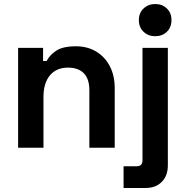

<svg xmlns="http://www.w3.org/2000/svg" viewBox="-20 -734 924 954"><path d="M196 0H70V-496H194V-431H212Q224 -457 257 -480.5Q290 -504 357 -504Q415 -504 458.5 -477.5Q502 -451 526 -404.5Q550 -358 550 -296V0H424V-286Q424 -342 396.5 -370Q369 -398 318 -398Q260 -398 228 -359.5Q196 -321 196 -252ZM704 200H594V92H660Q688 92 688 62V-496H814V88Q814 139 784 169.5Q754 200 704 200ZM751 -554Q717 -554 693.5 -576Q670 -598 670 -634Q670 -670 693.5 -692Q717 -714 751 -714Q786 -714 809 -692Q832 -670 832 -634Q832 -598 809 -576Q786 -554 751 -554Z"/></svg>

Font: Space Grotesk Variable Light
Style: Regular
Weight: 300
Designer: Florian Karsten
Foundry: Florian Karsten
Version: Version 2.000